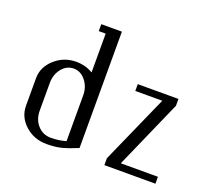

<svg xmlns="http://www.w3.org/2000/svg" viewBox="-102 -709 934 842"><g transform="rotate(20 365.0 -288.0)"><path d="M460 0V-32.2L602.1 -352.1H476.1V-383.8H666V-352.1L524.9 -32.2H698.2V0ZM47.9 -127.9V-255.9Q47.9 -307.6 90.1 -345.7Q132.3 -383.8 189.9 -383.8Q232.9 -383.8 268.1 -362.8V-543.9H235.8V-576.2H332V-33.2Q287.1 -14.6 258.1 -7.3Q229 0 189.9 0Q130.9 0 89.4 -37.4Q47.9 -74.7 47.9 -127.9ZM111.8 -127.9Q111.8 -86.9 136 -59.6Q160.2 -32.2 198.2 -32.2Q233.9 -32.2 268.1 -42V-255.9Q268.1 -294.9 245.1 -323.5Q222.2 -352.1 189.9 -352.1Q156.7 -352.1 134.3 -324.2Q111.8 -296.4 111.8 -255.9Z"/></g></svg>

Font: Gawaa
Style: Regular
Weight: 400
Designer: T. Christopher White
Version: Version 1.0